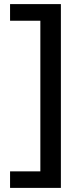

<svg xmlns="http://www.w3.org/2000/svg" viewBox="-20 -741 356 935"><path d="M29 174H276.5V-721H29V-640H176.5V93.5H29Z"/></svg>

Font: Anybody UltraCondensed Thin Medium
Style: Regular
Weight: 500
Version: Version 1.111